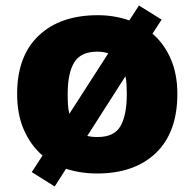

<svg xmlns="http://www.w3.org/2000/svg" viewBox="-20 -618 705 695"><path d="M622 -278Q622 -139 544.5 -64.5Q467 10 331 10Q272 10 219 -7L178 57L95 5L134 -55Q91 -92 66.5 -148Q42 -204 42 -278Q42 -415 120 -489Q198 -563 334 -563Q365 -563 394 -558Q423 -553 448 -544L483 -598L565 -547L532 -496Q574 -460 598 -405Q622 -350 622 -278ZM225 -278Q225 -257 226 -239.5Q227 -222 231 -206L372 -425Q354 -431 332 -431Q273 -431 249 -392.5Q225 -354 225 -278ZM439 -278Q439 -296 438 -312.5Q437 -329 434 -342L296 -126Q311 -122 333 -122Q394 -122 416.5 -162Q439 -202 439 -278Z"/></svg>

Font: Noto Sans Telugu Black
Style: Regular
Weight: 900
Designer: Jelle Bosma - Monotype Design Team
Foundry: Monotype Imaging Inc.
Version: Version 2.005; ttfautohint (v1.8.4.7-5d5b)